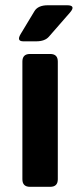

<svg xmlns="http://www.w3.org/2000/svg" viewBox="-20 -721 310 741"><path d="M70.3 -561.5Q42.5 -561.5 60.1 -590.3L112.8 -677.7Q126.5 -700.7 164.6 -700.7H238.8Q274.9 -700.7 249.5 -671.9L168.9 -579.6Q153.3 -561.5 119.6 -561.5ZM95.7 0Q66.4 0 66.4 -29.3V-483.4Q66.4 -512.7 95.7 -512.7H173.8Q203.1 -512.7 203.1 -483.4V-29.3Q203.1 0 173.8 0Z"/></svg>

Font: Istok
Style: Bold
Weight: 700
Designer: Andrey V. Panov
Foundry: Andrey V. Panov
Version: Version 1.0.1